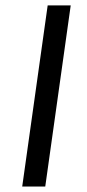

<svg xmlns="http://www.w3.org/2000/svg" viewBox="-20 -680 316 700"><path d="M237.8 -660.2 145 0H61L153.8 -660.2Z"/></svg>

Font: Human Sans
Style: Italic
Weight: 400
Italic angle: -8°
Designer: Tim Radville
Foundry: Continuum
Version: Version 1.000;FEAKit 1.0